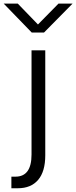

<svg xmlns="http://www.w3.org/2000/svg" viewBox="-74 -801 417 1051"><path d="M-53.7 -781.2H23.4L133.8 -667L246.1 -781.2H323.2L167 -623H99.6ZM-11.7 166H10.7Q98.6 166 98.6 44.9V-525.4H173.8V48.8Q173.8 137.7 134.8 183.6Q95.7 229.5 23.4 229.5H-11.7Z"/></svg>

Font: Gothic A1
Style: Regular
Weight: 400
Designer: HanYang I&C Co.,Ltd.
Foundry: HanYang I&C Co.,Ltd.
Version: Version 2.50